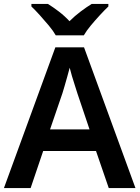

<svg xmlns="http://www.w3.org/2000/svg" viewBox="-20 -958 711 978"><path d="M534 0 469 -189H200L136 0H0L262 -717H408L670 0ZM374 -483Q370 -497 362 -521Q354 -545 346.5 -570.5Q339 -596 335 -613Q330 -593 322.5 -567Q315 -541 308.5 -518Q302 -495 298 -483L235 -299H436ZM264 -778Q251 -801 228.5 -828Q206 -855 182.5 -881Q159 -907 140 -925V-938H224Q250 -922 279.5 -899.5Q309 -877 334 -850Q361 -877 391 -899.5Q421 -922 447 -938H532V-925Q513 -907 489 -881Q465 -855 442.5 -828Q420 -801 407 -778Z"/></svg>

Font: Noto Sans Armenian SemiBold
Style: Regular
Weight: 600
Designer: Monotype Design Team
Foundry: Monotype Imaging Inc.
Version: Version 2.007